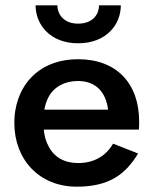

<svg xmlns="http://www.w3.org/2000/svg" viewBox="-20 -693 579 723"><path d="M114 -673C114 -600 169 -530 274 -530C380 -530 435 -600 435 -673H353C353 -643 333 -604 274 -604C217 -604 196 -643 196 -673ZM406 -152C380 -108 337 -79 274 -79C223 -79 182 -101 161 -146C152 -163 147 -182 145 -205H503C504 -217 504 -227 504 -235C504 -380 418 -470 274 -470C143 -470 58 -393 38 -279C35 -263 34 -247 34 -230C34 -92 128 10 269 10C394 10 454 -39 500 -115ZM147 -280C150 -297 155 -313 163 -328C184 -367 225 -388 273 -388C343 -388 379 -344 387 -280Z"/></svg>

Font: Jost Medium
Style: Regular
Weight: 500
Version: Version 3.710